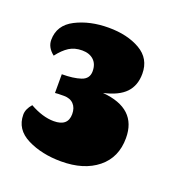

<svg xmlns="http://www.w3.org/2000/svg" viewBox="-85 -747 511 549"><g transform="rotate(20 170.5 -472.0)"><path d="M291 -584Q291 -548 270 -526Q249 -504 204 -494Q310 -485 310 -395Q310 -336 268.5 -302.5Q227 -269 158 -269Q99 -269 55 -291Q11 -313 11 -358Q11 -375 26 -392Q65 -370 99 -370Q142 -370 142 -407Q142 -426 131.5 -437Q121 -448 102 -448Q81 -448 75 -447V-504Q110 -504 132.5 -511.5Q155 -519 155 -542Q155 -564 142 -576Q129 -588 107 -588Q84 -588 67.5 -577.5Q51 -567 35 -546Q13 -563 13 -586Q13 -631 56 -653Q99 -675 156 -675Q213 -675 252 -652.5Q291 -630 291 -584Z"/></g></svg>

Font: Sansita Black
Style: Regular
Weight: 900
Designer: Pablo Cosgaya
Foundry: Omnibus-Type
Version: Version 1.006; ttfautohint (v1.5)